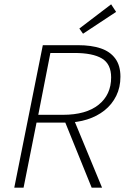

<svg xmlns="http://www.w3.org/2000/svg" viewBox="-20 -868 640 888"><path d="M46 0 178 -659H342Q402 -659 445.5 -644.5Q489 -630 513 -597.5Q537 -565 537 -513Q537 -464 517.5 -424.5Q498 -385 463.5 -357.5Q429 -330 383 -315.5Q337 -301 284 -301H149L89 0ZM157 -337H271Q378 -337 436 -383.5Q494 -430 494 -510Q494 -572 451.5 -597.5Q409 -623 324 -623H213ZM280 -306 318 -324 452 0H404ZM364 -712 347 -736 494 -848 517 -813Z"/></svg>

Font: Source Code Pro ExtraLight Light
Style: Italic
Weight: 300
Italic angle: -11°
Monospace: yes
Version: Version 1.016;hotconv 1.0.116;makeotfexe 2.5.65601